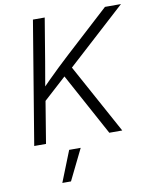

<svg xmlns="http://www.w3.org/2000/svg" viewBox="-102 -804 897 1120"><g transform="rotate(-10 346.5 -244.0)"><path d="M137.7 -226.1 143.6 -299.8Q175.8 -333 206.3 -363.5Q236.8 -394 267.8 -423.6Q298.8 -453.1 331.5 -483.4L598.1 -727.5H692.9L331.1 -397.9L325.2 -396.5ZM50.8 0 171.4 -727.5H241.2L199.2 -475.1L170.9 -311L166 -275.4L120.6 0ZM495.6 0 288.1 -381.3 335 -433.6 572.3 0ZM174.8 240.7 247.6 57.6H315.9L226.1 240.7Z"/></g></svg>

Font: Inter Light
Style: Italic
Weight: 300
Italic angle: -9.3988°
Designer: Rasmus Andersson
Foundry: rsms
Version: Version 4.001;git-66647c0bb